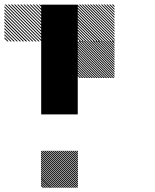

<svg xmlns="http://www.w3.org/2000/svg" viewBox="-21 -688 708 875"><path d="M334.2 6.7 326.7 -0.8H332.5L334.2 0.8ZM334.2 15.8 317.5 -0.8H323.3L334.2 10ZM334.2 25 308.3 -0.8H314.2L334.2 19.2ZM334.2 34.2 299.2 -0.8H305L334.2 28.3ZM334.2 43.3 290 -0.8H295.8L334.2 37.5ZM334.2 52.5 280.8 -0.8H286.7L334.2 46.7ZM334.2 61.7 271.7 -0.8H277.5L334.2 55.8ZM334.2 70.8 262.5 -0.8H268.3L334.2 65ZM334.2 80 253.3 -0.8H259.2L334.2 74.2ZM334.2 89.2 244.2 -0.8H250L334.2 83.3ZM334.2 98.3 235 -0.8H240.8L334.2 92.5ZM334.2 107.5 225.8 -0.8H231.7L334.2 101.7ZM334.2 116.7 216.7 -0.8H222.5L334.2 110.8ZM334.2 125.8 207.5 -0.8H213.3L334.2 120ZM334.2 135 198.3 -0.8H204.2L334.2 129.2ZM334.2 144.2 189.2 -0.8H195L334.2 138.3ZM334.2 153.3 180 -0.8H185.8L334.2 147.5ZM334.2 162.5 170.8 -0.8H176.7L334.2 156.7ZM330 167.5 165.8 3.3 167.5 -0.8 334.2 165.8ZM320.8 167.5 165.8 12.5V6.7L326.7 167.5ZM311.7 167.5 165.8 21.7V15.8L317.5 167.5ZM302.5 167.5 165.8 30.8V25L308.3 167.5ZM293.3 167.5 165.8 40V34.2L299.2 167.5ZM284.2 167.5 165.8 49.2V43.3L290 167.5ZM275 167.5 165.8 58.3V52.5L280.8 167.5ZM265.8 167.5 165.8 67.5V61.7L271.7 167.5ZM256.7 167.5 165.8 76.7V70.8L262.5 167.5ZM247.5 167.5 165.8 85.8V80L253.3 167.5ZM238.3 167.5 165.8 95V89.2L244.2 167.5ZM229.2 167.5 165.8 104.2V98.3L235 167.5ZM220 167.5 165.8 113.3V107.5L225.8 167.5ZM210 167.5 165.8 123.3V116.7L216.7 167.5ZM201.7 167.5 165.8 131.7V125.8L207.5 167.5ZM192.5 167.5 165.8 140.8V135L198.3 167.5ZM183.3 167.5 165.8 150V144.2L189.2 167.5ZM174.2 167.5 165.8 159.2V153.3L180 167.5ZM500.8 -499.2 499.2 -500.8H500.8ZM500.8 -488.3 488.3 -500.8H494.2L500.8 -494.2ZM500.8 -477.5 477.5 -500.8H483.3L500.8 -483.3ZM500.8 -466.7 466.7 -500.8H472.5L500.8 -472.5ZM500.8 -455.8 455.8 -500.8H461.7L500.8 -461.7ZM500.8 -445 445 -500.8H450.8L500.8 -450.8ZM500.8 -434.2 434.2 -500.8H440L500.8 -440ZM500.8 -423.3 423.3 -500.8H429.2L500.8 -429.2ZM500.8 -412.5 412.5 -500.8H418.3L500.8 -418.3ZM500.8 -401.7 401.7 -500.8H407.5L500.8 -407.5ZM500.8 -390.8 390.8 -500.8H396.7L500.8 -396.7ZM500.8 -380 380 -500.8H385.8L500.8 -385.8ZM500.8 -369.2 369.2 -500.8H375L500.8 -375ZM500.8 -358.3 358.3 -500.8H364.2L500.8 -364.2ZM500.8 -347.5 347.5 -500.8H353.3L500.8 -353.3ZM500.8 -336.7 336.7 -500.8H342.5L500.8 -342.5ZM494.2 -332.5 332.5 -494.2V-500L500 -332.5ZM483.3 -332.5 332.5 -483.3V-489.2L489.2 -332.5ZM472.5 -332.5 332.5 -472.5V-478.3L478.3 -332.5ZM461.7 -332.5 332.5 -461.7V-467.5L467.5 -332.5ZM450.8 -332.5 332.5 -450.8V-456.7L456.7 -332.5ZM440 -332.5 332.5 -440V-445.8L445.8 -332.5ZM429.2 -332.5 332.5 -429.2V-435L435 -332.5ZM418.3 -332.5 332.5 -418.3V-424.2L424.2 -332.5ZM407.5 -332.5 332.5 -407.5V-413.3L413.3 -332.5ZM396.7 -332.5 332.5 -396.7V-402.5L402.5 -332.5ZM385.8 -332.5 332.5 -385.8V-391.7L391.7 -332.5ZM375 -332.5 332.5 -375V-380.8L380.8 -332.5ZM364.2 -332.5 332.5 -364.2V-370L370 -332.5ZM353.3 -332.5 332.5 -353.3V-359.2L359.2 -332.5ZM342.5 -332.5 332.5 -342.5V-348.3L348.3 -332.5ZM500.8 -500.8H505L500.8 -505ZM500.8 -655 488.3 -667.5H494.2L500.8 -660.8ZM500.8 -642.5 475.8 -667.5H481.7L500.8 -648.3ZM500.8 -630 463.3 -667.5H469.2L500.8 -635.8ZM500.8 -617.5 450.8 -667.5H456.7L500.8 -623.3ZM500.8 -605 438.3 -667.5H444.2L500.8 -610.8ZM500.8 -592.5 425.8 -667.5H430.8L500.8 -597.5ZM500.8 -580 413.3 -667.5H419.2L500.8 -585.8ZM500.8 -567.5 400.8 -667.5H406.7L500.8 -573.3ZM500.8 -555 388.3 -667.5H394.2L500.8 -560.8ZM500.8 -542.5 375.8 -667.5H381.7L500.8 -548.3ZM500.8 -530 363.3 -667.5H369.2L500.8 -535.8ZM500.8 -517.5 350.8 -667.5H356.7L500.8 -523.3ZM500.8 -505 338.3 -667.5H344.2L500.8 -510.8ZM494.2 -499.2 332.5 -660.8V-666.7L500 -499.2ZM481.7 -499.2 332.5 -648.3V-654.2L487.5 -499.2ZM469.2 -499.2 332.5 -635.8V-641.7L475 -499.2ZM456.7 -499.2 332.5 -623.3V-629.2L462.5 -499.2ZM444.2 -499.2 332.5 -610.8V-616.7L450 -499.2ZM430.8 -499.2 332.5 -597.5V-604.2L437.5 -499.2ZM419.2 -499.2 332.5 -585.8V-591.7L425 -499.2ZM406.7 -499.2 332.5 -573.3V-579.2L412.5 -499.2ZM394.2 -499.2 332.5 -560.8V-566.7L400 -499.2ZM381.7 -499.2 332.5 -548.3V-554.2L387.5 -499.2ZM369.2 -499.2 332.5 -535.8V-541.7L375 -499.2ZM356.7 -499.2 332.5 -523.3V-529.2L362.5 -499.2ZM344.2 -499.2 332.5 -510.8V-516.7L350 -499.2ZM167.5 -655.8 155.8 -667.5H161.7L167.5 -661.7ZM167.5 -641.7 141.7 -667.5H147.5L167.5 -647.5ZM167.5 -627.5 127.5 -667.5H133.3L167.5 -633.3ZM167.5 -613.3 113.3 -667.5H119.2L167.5 -619.2ZM167.5 -599.2 99.2 -667.5H105L167.5 -605ZM167.5 -585 85 -667.5H90.8L167.5 -590.8ZM167.5 -570.8 70.8 -667.5H76.7L167.5 -576.7ZM167.5 -556.7 56.7 -667.5H62.5L167.5 -562.5ZM167.5 -542.5 42.5 -667.5H48.3L167.5 -548.3ZM167.5 -528.3 28.3 -667.5H34.2L167.5 -534.2ZM167.5 -514.2 14.2 -667.5H20L167.5 -520ZM167.5 -500 0 -667.5H5.8L167.5 -505.8ZM154.2 -499.2 -0.8 -654.2V-660L160 -499.2ZM140 -499.2 -0.8 -640V-645.8L145.8 -499.2ZM125.8 -499.2 -0.8 -625.8V-631.7L131.7 -499.2ZM111.7 -499.2 -0.8 -611.7V-617.5L117.5 -499.2ZM96.7 -499.2 -0.8 -596.7V-603.3L103.3 -499.2ZM83.3 -499.2 -0.8 -583.3V-589.2L89.2 -499.2ZM69.2 -499.2 -0.8 -569.2V-575L75 -499.2ZM55 -499.2 -0.8 -555V-560.8L60.8 -499.2ZM40.8 -499.2 -0.8 -540.8V-546.7L46.7 -499.2ZM26.7 -499.2 -0.8 -526.7V-532.5L32.5 -499.2ZM12.5 -499.2 -0.8 -512.5V-518.3L18.3 -499.2ZM166.7 -333.3H333.3V-166.7H166.7ZM166.7 -500H333.3V-166.7H166.7ZM166.7 -666.7H333.3V-333.3H166.7Z"/></svg>

Font: 0xA000-Pixelated
Style: Pixelated
Weight: 400
Version: Version 0.1